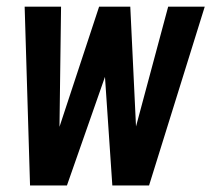

<svg xmlns="http://www.w3.org/2000/svg" viewBox="-20 -568 647 588"><path d="M72 0 55.5 -547.5H167L161.5 -128.5L145.5 -129L283.5 -547.5H379L399 -129L382.5 -128.5L495 -547.5H607L436.5 0H324L298 -384H319.5L185 0Z"/></svg>

Font: Mohave SemiBold
Style: Italic
Weight: 600
Italic angle: -8°
Designer: Gumpita Rahayu
Foundry: Tokotype
Version: Version 2.003